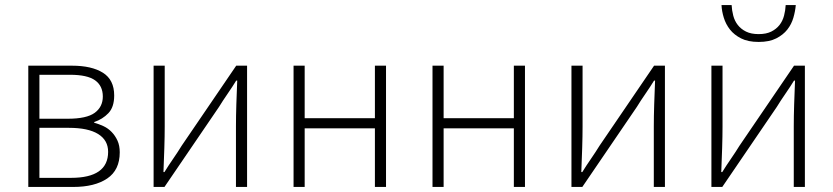

<svg xmlns="http://www.w3.org/2000/svg" viewBox="-20 -740 3298 760"><path d="M92 0V-480H265Q343 -480 387.5 -452Q432 -424 432 -362Q432 -316 409 -292Q386 -268 353 -257V-254Q372 -249 390 -240.5Q408 -232 422 -217.5Q436 -203 445 -183.5Q454 -164 454 -137Q454 -67 404.5 -33.5Q355 0 270 0ZM136 -270H248Q323 -270 355 -293.5Q387 -317 387 -358Q387 -400 356.5 -422Q326 -444 257 -444H136ZM136 -36H261Q408 -36 408 -139Q408 -185 368.5 -209.5Q329 -234 253 -234H136Z M588 0V-480H632V-240Q632 -201 630.5 -154Q629 -107 627 -59H631Q645 -82 665 -111Q685 -140 699 -163L915 -480H958V0H914V-240Q914 -280 915.5 -326.5Q917 -373 919 -421H915Q901 -398 881 -369Q861 -340 847 -317L631 0Z M1142 0V-480H1186V-272H1464V-480H1508V0H1464V-232H1186V0Z M1692 0V-480H1736V-272H2014V-480H2058V0H2014V-232H1736V0Z M2242 0V-480H2286V-240Q2286 -201 2284.5 -154Q2283 -107 2281 -59H2285Q2299 -82 2319 -111Q2339 -140 2353 -163L2569 -480H2612V0H2568V-240Q2568 -280 2569.5 -326.5Q2571 -373 2573 -421H2569Q2555 -398 2535 -369Q2515 -340 2501 -317L2285 0Z M2796 0V-480H2840V-240Q2840 -201 2838.5 -154Q2837 -107 2835 -59H2839Q2853 -82 2873 -111Q2893 -140 2907 -163L3123 -480H3166V0H3122V-240Q3122 -280 3123.5 -326.5Q3125 -373 3127 -421H3123Q3109 -398 3089 -369Q3069 -340 3055 -317L2839 0ZM2983 -574Q2941 -574 2913.5 -588Q2886 -602 2869.5 -623Q2853 -644 2845 -670Q2837 -696 2836 -720H2876Q2877 -699 2882.5 -678Q2888 -657 2900.5 -641Q2913 -625 2933 -615Q2953 -605 2983 -605Q3013 -605 3033 -615Q3053 -625 3065.5 -641Q3078 -657 3083.5 -678Q3089 -699 3090 -720H3130Q3128 -696 3120.5 -670Q3113 -644 3096.5 -623Q3080 -602 3052.5 -588Q3025 -574 2983 -574Z"/></svg>

Font: hySource Sans Pro Light
Style: Regular
Weight: 300
Designer: Paul D. Hunt
Foundry: Adobe Systems Incorporated
Version: Version 2.021;PS 2.000;hotconv 1.0.86;makeotf.lib2.5.63406